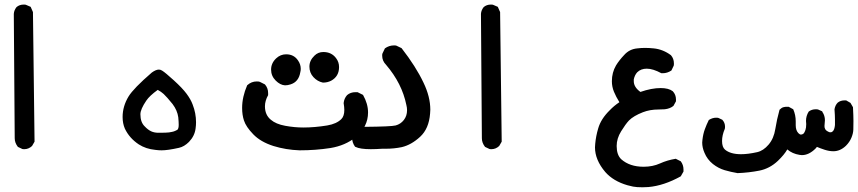

<svg xmlns="http://www.w3.org/2000/svg" viewBox="-20 -460 3674 822"><path d="M81.1 -440.4Q88.9 -440.4 90.8 -439.5L111.3 -430.7L121.1 -408.2L127.9 146.5L117.2 165Q102.5 178.7 84 178.7Q77.1 178.7 75.2 177.7L56.6 168.9Q43 151.4 43 131.8L39.1 -400.4Q40 -416 50.8 -429.7Q63.5 -440.4 81.1 -440.4Z M504.9 41Q504.9 -4.9 530.3 -46.9Q551.8 -82 629.9 -149.4Q647.5 -162.1 660.2 -162.1Q668 -162.1 674.8 -157.2Q687.5 -149.4 724.1 -116.2Q760.7 -83 778.8 -58.6Q796.9 -34.2 804.7 -12.7Q819.3 24.4 819.3 63.5Q819.3 76.2 817.4 89.8Q813.5 122.1 789.1 147.5Q768.6 168 746.1 172.9Q698.2 183.6 671.9 183.6Q658.2 183.6 644.5 181.6Q604.5 177.7 574.2 158.2Q534.2 131.8 514.6 90.8Q504.9 68.4 504.9 41ZM581.1 29.3Q581.1 63.5 599.6 81.1Q613.3 95.7 627 102.1Q640.6 108.4 658.2 108.4Q694.3 108.4 703.6 106.9Q712.9 105.5 716.8 104.5Q720.7 103.5 724.6 102.5Q732.4 99.6 739.3 95.7Q745.1 90.8 745.1 74.2Q745.1 61.5 743.2 42Q739.3 12.7 718.8 -14.6Q694.3 -44.9 680.7 -57.6Q669.9 -67.4 655.3 -75.2Q620.1 -49.8 606.4 -29.3Q581.1 7.8 581.1 29.3Z M1016.6 2Q1016.6 -44.9 1038.1 -94.7L1039.1 -95.7Q1056.6 -111.3 1079.1 -111.3Q1089.8 -111.3 1092.8 -109.4L1114.3 -98.6Q1127.9 -83 1127.9 -61.5Q1127.9 -58.6 1127.9 -52.7Q1114.3 -28.3 1114.3 -4.9Q1114.3 32.2 1139.6 52.7Q1161.1 71.3 1201.2 78.6Q1241.2 85.9 1278.3 85.9Q1327.1 85.9 1380.9 77.1Q1420.9 70.3 1441.4 49.8Q1454.1 37.1 1454.1 10.7Q1454.1 -1 1451.2 -18.6Q1453.1 -38.1 1465.8 -52.7Q1480.5 -65.4 1502 -65.4Q1504.9 -65.4 1510.7 -65.4L1534.2 -53.7Q1555.7 -15.6 1555.7 21.5Q1555.7 83 1502.9 127Q1459 163.1 1394.5 173.8Q1331.1 183.6 1262.7 183.6Q1204.1 181.6 1150.4 165Q1095.7 147.5 1064.5 115.2Q1033.2 83 1024.4 55.7Q1016.6 32.2 1016.6 2ZM1162.1 -210Q1180.7 -227.5 1205.1 -227.5Q1238.3 -227.5 1255.9 -201.2Q1267.6 -184.6 1267.6 -165Q1267.6 -158.2 1265.6 -150.4Q1258.8 -109.4 1223.6 -98.6Q1211.9 -94.7 1200.2 -94.7Q1179.7 -95.7 1160.2 -115.2Q1140.6 -134.8 1140.6 -162.1Q1140.6 -189.5 1162.1 -210ZM1326.2 -221.7Q1341.8 -237.3 1364.3 -237.3Q1399.4 -237.3 1418.9 -210.9Q1431.6 -194.3 1431.6 -172.9Q1431.6 -132.8 1397.5 -114.3Q1381.8 -106.4 1363.3 -106.4H1362.3Q1338.9 -111.3 1321.8 -129.9Q1304.7 -148.4 1304.7 -174.8Q1304.7 -201.2 1326.2 -221.7Z M1616.2 -221.7Q1616.2 -228.5 1617.2 -230.5L1627.9 -252.9Q1645.5 -265.6 1667 -265.6Q1674.8 -265.6 1676.8 -264.6L1699.2 -253.9Q1760.7 -174.8 1793 -106.4Q1822.3 -45.9 1822.3 9.8Q1822.3 17.6 1821.3 26.4Q1816.4 90.8 1778.8 125.5Q1741.2 160.2 1700.2 169.9Q1667 176.8 1631.8 176.8Q1624 176.8 1616.2 176.8Q1588.9 178.7 1567.4 178.7Q1521.5 178.7 1502 168.9L1500 168Q1487.3 150.4 1487.3 128.9Q1487.3 125 1487.3 119.1L1499 96.7Q1514.6 83 1536.1 83Q1539.1 83 1542 83Q1654.3 82 1673.8 77.1Q1695.3 71.3 1709 53.7Q1722.7 36.1 1722.7 11.7Q1722.7 1 1719.7 -10.7Q1701.2 -102.5 1632.8 -182.6Q1616.2 -199.2 1616.2 -221.7Z M2081.1 -440.4Q2088.9 -440.4 2090.8 -439.5L2111.3 -430.7L2121.1 -408.2L2127.9 146.5L2117.2 165Q2102.5 178.7 2084 178.7Q2077.1 178.7 2075.2 177.7L2056.6 168.9Q2043 151.4 2043 131.8L2039.1 -400.4Q2040 -416 2050.8 -429.7Q2063.5 -440.4 2081.1 -440.4Z M2721.7 -66.4Q2769.5 -83 2808.6 -83Q2842.8 -83 2860.4 -69.3Q2874 -54.7 2874 -34.2Q2874 -31.2 2874 -26.4L2863.3 -6.8Q2849.6 4.9 2826.2 7.8Q2815.4 8.8 2798.8 8.8Q2762.7 8.8 2732.4 20.5Q2692.4 36.1 2672.9 55.7Q2658.2 71.3 2639.2 102.1Q2620.1 132.8 2620.1 165Q2620.1 203.1 2639.6 221.7Q2675.8 253.9 2735.4 253.9Q2774.4 253.9 2805.7 239.7Q2836.9 225.6 2873 219.7L2894.5 230.5Q2906.2 246.1 2906.2 265.6Q2906.2 268.6 2906.2 274.4L2894.5 294.9Q2822.3 335 2755.9 340.8Q2743.2 341.8 2730.5 341.8Q2705.1 341.8 2690.4 338.9Q2675.8 335.9 2666 333Q2605.5 315.4 2571.3 276.4Q2527.3 224.6 2527.3 170.9Q2527.3 163.1 2528.3 155.3Q2531.2 123 2541 89.8Q2552.7 48.8 2590.8 11.7Q2608.4 -6.8 2631.8 -22.5Q2617.2 -45.9 2608.4 -67.4Q2599.6 -88.9 2599.6 -112.3Q2599.6 -149.4 2617.2 -179.7Q2630.9 -202.1 2652.3 -224.6Q2674.8 -250 2709 -252.9Q2724.6 -254.9 2741.7 -254.9Q2758.8 -254.9 2778.3 -252.9Q2818.4 -249 2852.5 -223.6Q2865.2 -209 2865.2 -188.5Q2865.2 -180.7 2864.3 -178.7L2854.5 -158.2Q2836.9 -146.5 2817.4 -146.5Q2815.4 -146.5 2811.5 -146.5Q2775.4 -166 2749 -166Q2723.6 -166 2708 -150.4Q2697.3 -138.7 2693.4 -120.1Q2693.4 -116.2 2693.4 -112.3Q2693.4 -86.9 2721.7 -66.4Z M3511.7 54.7 3509.8 79.1Q3509.8 86.9 3511.7 89.8Q3513.7 97.7 3525.4 103.5Q3531.2 106.4 3533.2 106.4Q3535.2 106.4 3537.1 106.4Q3541 106.4 3545.9 101.6Q3552.7 94.7 3554.7 75.2Q3554.7 66.4 3554.7 50.8Q3554.7 35.2 3552.7 7.8Q3555.7 -9.8 3566.4 -20.5Q3578.1 -30.3 3596.7 -30.3Q3598.6 -30.3 3602.5 -30.3L3621.1 -19.5L3631.8 -1Q3633.8 37.1 3633.8 58.1Q3633.8 79.1 3633.3 95.2Q3632.8 111.3 3625 129.9Q3617.2 148.4 3601.6 164.1Q3577.1 187.5 3547.9 187.5Q3530.3 187.5 3510.7 181.2Q3491.2 174.8 3477.5 168.9L3471.7 175.8Q3443.4 204.1 3413.1 204.1Q3408.2 204.1 3403.3 203.1Q3372.1 198.2 3350.6 179.7Q3337.9 202.1 3310.5 228.5Q3275.4 261.7 3231 270.5Q3186.5 279.3 3137.7 281.2Q3109.4 276.4 3082.5 268.6Q3055.7 260.7 3032.2 242.2Q3007.8 222.7 2996.1 194.3Q2986.3 171.9 2986.3 150.4Q2986.3 144.5 2987.3 138.7Q2990.2 113.3 2997.6 93.3Q3004.9 73.2 3014.6 53.7Q3030.3 43.9 3045.9 43.9Q3052.7 43.9 3055.7 44.9L3072.3 52.7Q3084 65.4 3084 82Q3084 88.9 3083 91.8Q3071.3 119.1 3071.3 143.6Q3071.3 169.9 3084 180.7Q3107.4 200.2 3152.3 200.2Q3182.6 200.2 3221.7 191.4Q3248 185.5 3270.5 159.2Q3293 132.8 3299.3 92.3Q3305.7 51.8 3317.4 9.8Q3326.2 1 3334 -1Q3341.8 -2.9 3346.7 -2.9Q3351.6 -2.9 3356.4 -2.9L3376 7.8Q3386.7 32.2 3386.7 59.6V76.2Q3386.7 98.6 3398.4 110.4Q3404.3 116.2 3409.2 116.2Q3415 116.2 3420.9 111.3Q3424.8 106.4 3428.2 96.7Q3431.6 86.9 3431.6 71.3L3430.7 57.6Q3430.7 36.1 3442.4 17.6Q3455.1 7.8 3472.7 7.8Q3479.5 7.8 3482.4 8.8L3500 16.6L3501 19.5Q3511.7 35.2 3511.7 54.7Z"/></svg>

Font: JasonHandwriting2
Style: SemiBold
Weight: 600
Version: Version 1.04.7